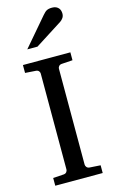

<svg xmlns="http://www.w3.org/2000/svg" viewBox="-139 -979 608 1031"><g transform="rotate(-15 165.0 -464.0)"><path d="M33.2 0V-43L92.8 -46.9Q103.5 -47.9 108.6 -54.7Q113.8 -61.5 113.8 -68.8V-602.1Q113.8 -609.4 108.6 -615.7Q103.5 -622.1 92.8 -623L33.2 -627V-670.9H296.9V-627L235.8 -623Q225.6 -622.1 220.2 -615.7Q214.8 -609.4 214.8 -602.1V-68.8Q214.8 -61.5 220.2 -54.7Q225.6 -47.9 235.8 -46.9L296.9 -43V0ZM309.6 -883.3Q309.6 -869.6 303 -859.9Q296.4 -850.1 286.6 -843.3L134.3 -746.1H77.6L210.4 -901.4Q216.3 -907.7 221.2 -912.8Q226.1 -918 231.9 -921.4Q237.8 -924.8 245.4 -926.5Q252.9 -928.2 263.7 -928.2Q276.9 -928.2 285.6 -924.1Q294.4 -919.9 299.8 -913.6Q305.2 -907.2 307.4 -899.2Q309.6 -891.1 309.6 -883.3Z"/></g></svg>

Font: BabelStone Ogham Pictish
Style: Bold
Weight: 700
Designer: Andrew West
Foundry: BabelStone
Version: Version 1.02 March 14, 2022